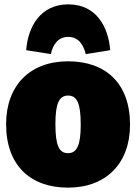

<svg xmlns="http://www.w3.org/2000/svg" viewBox="-20 -838 624 880"><path d="M293 -818C164 -818 108 -714 100 -608L213 -590C223 -636 248 -669 293 -669C337 -669 362 -636 373 -590L485 -608C477 -714 422 -818 293 -818ZM292 -557C117 -557 8 -446 8 -269C8 -79 120 22 292 22C467 22 576 -90 576 -266C576 -457 464 -557 292 -557ZM292 -400C333 -400 350 -365 350 -266C350 -174 333 -136 292 -136C251 -136 234 -170 234 -269C234 -362 250 -400 292 -400Z"/></svg>

Font: Fira Sans Ultra
Style: Regular
Weight: 950
Designer: Carrois Corporate & Edenspiekermann AG
Foundry: Carrois Corporate GbR & Edenspiekermann AG
Version: Version 4.203;PS 004.203;hotconv 1.0.88;makeotf.lib2.5.64775